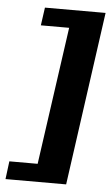

<svg xmlns="http://www.w3.org/2000/svg" viewBox="-57 -665 438 757"><g transform="rotate(5 162.0 -286.5)"><path d="M-6 57 3 -14H115L192 -559H80L90 -630H330L234 57Z"/></g></svg>

Font: Alumni Sans Thin ExtraBold
Style: Italic
Weight: 800
Italic angle: -8°
Version: Version 1.016